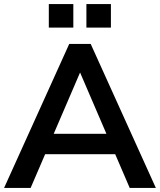

<svg xmlns="http://www.w3.org/2000/svg" viewBox="-20 -920 783 940"><path d="M615 0 544 -165H201L130 0H0L319 -705H424L743 0ZM243 -265H501L372 -565ZM219 -900H339V-785H219ZM403 -900H523V-785H403Z"/></svg>

Font: wassup Sans
Style: Bold
Weight: 700
Version: Version 2.001